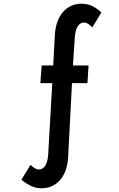

<svg xmlns="http://www.w3.org/2000/svg" viewBox="-20 -812 640 1032"><path d="M200 200C201 200 203 200 204 200C282 200 340 139 346 36L367 -365H450L456 -460H372L382 -609C385 -661 403 -691 432 -691C444 -691 456 -685 476 -665L525 -745C486 -780 457 -791 421 -792C420 -792 419 -792 418 -792C338 -792 282 -730 275 -627L266 -460H204L197 -365H261L239 18C236 69 218 99 189 99C176 99 165 93 144 74L95 154C135 186 165 199 200 200Z"/></svg>

Font: Jost Medium
Style: Regular
Weight: 500
Version: Version 3.710